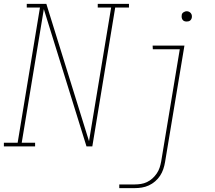

<svg xmlns="http://www.w3.org/2000/svg" viewBox="-38 -755 1108 990"><path d="M-18 0V-19H53L168 -716H100V-735H201L421 -27L535 -716H466V-735H627V-716H556L438 0H408L188 -708L74 -19H143V0ZM577 215V196H657Q672 196 688.5 193.5Q705 191 720.5 183.5Q736 176 748.5 164.5Q761 153 770.5 139Q780 125 785 109.5Q790 94 793 78L889 -501H750L749 -520H913L813 81Q810 99 804 117Q798 135 787.5 151Q777 167 762 180Q747 193 729.5 201Q712 209 693.5 212Q675 215 657 215ZM924 -644Q918 -644 912.5 -646Q907 -648 903.5 -653Q900 -658 899 -664Q898 -670 899 -676Q899 -681 901.5 -685Q904 -689 908 -691.5Q912 -694 916 -695.5Q920 -697 925 -697Q931 -697 936.5 -694.5Q942 -692 946 -687Q950 -682 951 -676Q952 -670 951 -664Q950 -659 947.5 -655Q945 -651 941.5 -648.5Q938 -646 933.5 -645Q929 -644 924 -644Z"/></svg>

Font: Iosevka Etoile Thin
Style: Italic
Weight: 100
Italic angle: -9°
Designer: Belleve Invis
Foundry: Belleve Invis
Version: Version 22.1.2; ttfautohint (v1.8.4)